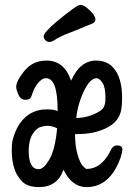

<svg xmlns="http://www.w3.org/2000/svg" viewBox="-20 -739 540 783"><path d="M139 24Q91 24 68 -1Q45 -26 36 -60Q28 -90 28 -124Q28 -127 28.5 -147.5Q29 -168 43.5 -203.5Q58 -239 85 -262.5Q112 -286 152 -292L171 -293Q200 -293 215 -286V-289Q215 -420 168 -420Q156 -420 147 -412Q122 -392 108 -346Q103 -332 84 -332Q64 -332 55 -353Q46 -374 46 -384Q46 -409 80 -450.5Q114 -492 170 -492Q242 -492 270 -410Q306 -492 372 -492Q416 -492 441 -464Q478 -424 478 -340Q478 -311 474 -290Q462 -223 363 -199Q331 -192 289 -192H286Q286 -145 296 -110Q306 -75 317.5 -62.5Q329 -50 333 -50Q393 -50 430 -123Q439 -146 458 -146Q479 -146 479 -130Q479 -119 472 -97Q429 24 333 24Q273 24 239 -47Q214 24 139 24ZM138 -49Q158 -49 181.5 -89Q205 -129 213 -216Q192 -226 172 -226Q164 -226 146.5 -221.5Q129 -217 113.5 -193Q98 -169 97 -127V-124Q97 -49 138 -49ZM291 -258Q336 -258 379 -281Q398 -291 404 -303.5Q410 -316 410 -341Q410 -384 397.5 -402Q385 -420 374 -420Q348 -420 324 -371Q297 -316 291 -258ZM182 -568Q171 -568 164.5 -575.5Q158 -583 158 -591Q158 -606 211 -651Q293 -719 307 -719Q320 -719 333.5 -708Q347 -697 358 -684Q369 -671 369 -659Q369 -650 359 -644L271 -608Q228 -593 198 -573Q190 -568 182 -568Z"/></svg>

Font: LXGW WenKai Mono Medium
Style: Regular
Weight: 500
Monospace: yes
Designer: LXGW / Fontworks Inc.
Foundry: LXGW / Fontworks Inc.
Version: Version 1.520; June 14, 2025